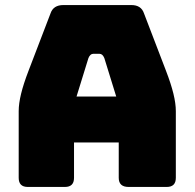

<svg xmlns="http://www.w3.org/2000/svg" viewBox="-20 -740 770 760"><path d="M273 -36Q273 0 237 0H90Q54 0 54 -36V-300Q54 -330 63.5 -369Q73 -408 93 -460L180 -687Q191 -720 231 -720H500Q539 -720 550 -687L637 -460Q657 -408 666.5 -369Q676 -330 676 -300V-36Q676 0 640 0H489Q450 0 450 -36V-176H273ZM330 -510 283 -358H440L393 -510Q386 -527 374 -527H349Q337 -527 330 -510Z"/></svg>

Font: Bungee Tint
Style: Regular
Weight: 400
Designer: David Jonathan Ross
Foundry: David Jonathan Ross
Version: Version 2.001